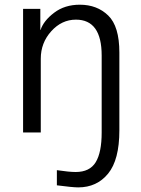

<svg xmlns="http://www.w3.org/2000/svg" viewBox="-20 -563 600 816"><path d="M78.1 0V-525.4H151.4V-435.5H152.3Q165 -474.6 210 -508.8Q254.9 -543 319.3 -543Q392.6 -543 439.9 -497.1Q487.3 -451.2 487.3 -339.8V-8.8Q487.3 116.2 439.5 174.8Q391.6 233.4 312.5 233.4Q289.1 233.4 221.7 224.6V160.2Q273.4 168 301.8 168Q361.3 168 386.7 126.5Q412.1 85 412.1 0V-327.1Q412.1 -479.5 302.7 -479.5Q242.2 -479.5 197.8 -430.2Q153.3 -380.9 153.3 -313.5V0Z"/></svg>

Font: Batunionen A1
Style: Regular
Weight: 400
Designer: HanYang I&C Co.,Ltd.
Foundry: HanYang I&C Co.,Ltd.
Version: Version 2.50; ttfautohint (v1.6)